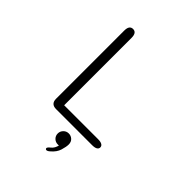

<svg xmlns="http://www.w3.org/2000/svg" viewBox="-230 -750 1078 1078"><g transform="rotate(45 309.5 -211.0)"><path d="M219.5 -47.5H489Q509.5 -47.5 520 -41.2Q530.5 -35 530.5 -23.5Q530.5 -12.5 520 -6.2Q509.5 0 489 0H203Q161.5 0 161.5 -41.5V-582.5Q161.5 -624 190.5 -624Q219.5 -624 219.5 -582.5ZM350 46Q367.5 46 380.5 57.8Q393.5 69.5 393.5 90Q393.5 109 384.5 138.2Q375.5 167.5 346.5 191.5Q341 196.5 336 199Q331 201.5 327 201.5Q323 201.5 320.8 198.5Q318.5 195.5 318.5 194Q318.5 190 322.5 185Q326.5 180 333.5 174.5Q344 166.5 350 155.5Q356 144.5 358.5 133Q357 133.5 354.2 133.5Q351.5 133.5 350 133.5Q331.5 133.5 318.8 121Q306 108.5 306 90Q306 72 318.8 59Q331.5 46 350 46Z"/></g></svg>

Font: Sono ExtraLight Monospace Light
Style: Regular
Weight: 300
Version: Version 2.112